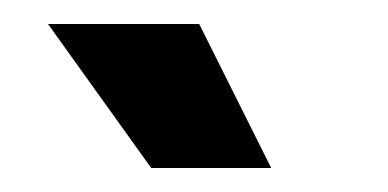

<svg xmlns="http://www.w3.org/2000/svg" viewBox="-20 -715 323 160"><path d="M106 -575 20 -695H146L206 -575Z"/></svg>

Font: Bricolage Grotesque 96pt Medium
Style: Regular
Weight: 500
Designer: Mathieu Triay
Foundry: Atelier Triay
Version: Version 1.001; ttfautohint (v1.8.4.7-5d5b);gftools[0.9.33.de